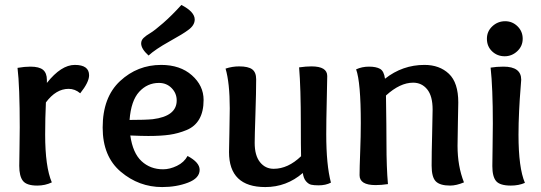

<svg xmlns="http://www.w3.org/2000/svg" viewBox="-20 -748 2193 778"><path d="M103 -478Q139 -478 154.5 -465Q170 -452 170 -424V-412Q228 -485 283 -485Q341 -485 341 -443Q341 -415 305 -370Q284 -388 258 -388Q207 -388 166 -333Q163 -269 163 -203Q163 -72 190 -9Q163 4 131 4Q88 4 73 -15Q58 -34 58 -76Q58 -88 59 -144Q60 -200 60 -232Q60 -399 51 -473Q80 -478 103 -478Z M742 -626Q724 -612 666.5 -580Q609 -548 582 -523Q552 -550 552 -572Q552 -585 562 -594.5Q572 -604 589 -614Q606 -624 641 -654.5Q676 -685 715 -728Q769 -700 769 -669Q769 -645 742 -626ZM581 -197Q554 -197 508 -199Q518 -128 553.5 -95Q589 -62 641 -62Q668 -62 697 -76Q726 -90 740 -116Q789 -90 789 -60Q789 -26 742 -8Q695 10 637 10Q543 10 469.5 -52Q396 -114 396 -231Q396 -354 466.5 -419.5Q537 -485 633 -485Q710 -485 757.5 -443Q805 -401 805 -343Q805 -296 787.5 -265.5Q770 -235 736 -221Q702 -207 667 -202Q632 -197 581 -197ZM624 -412Q577 -412 544 -376Q511 -340 505 -262Q569 -262 599 -265Q696 -277 696 -341Q696 -370 675.5 -391Q655 -412 624 -412Z M1207 -47Q1141 10 1055 10Q908 10 908 -132Q908 -139 909.5 -208.5Q911 -278 911 -309Q911 -412 894 -470Q921 -479 949 -479Q986 -479 1002 -467Q1018 -455 1018 -427Q1018 -375 1015 -285Q1012 -195 1012 -169Q1012 -118 1033.5 -91Q1055 -64 1089 -64Q1147 -64 1200 -115Q1199 -156 1199 -242Q1199 -392 1192 -475Q1220 -479 1242 -479Q1306 -479 1306 -440Q1306 -422 1304 -340Q1302 -258 1302 -204Q1302 -79 1321 -8Q1300 3 1271 3Q1252 3 1241 0.5Q1230 -2 1220 -13.5Q1210 -25 1207 -47Z M1540 -429Q1611 -485 1700 -485Q1761 -485 1799 -449Q1837 -413 1837 -333Q1837 -322 1835.5 -255Q1834 -188 1834 -157Q1834 -75 1860 -9Q1829 4 1804 4Q1763 4 1746 -13Q1729 -30 1729 -77Q1729 -129 1731 -202.5Q1733 -276 1733 -304Q1733 -359 1711 -386Q1689 -413 1654 -413Q1601 -413 1544 -361Q1546 -227 1546 -166Q1546 -70 1552 -2Q1525 2 1502 2Q1437 2 1437 -38Q1437 -67 1439.5 -132Q1442 -197 1442 -249Q1442 -415 1423 -467Q1447 -478 1475 -478Q1504 -478 1520 -469Q1536 -460 1540 -429Z M2020 -478Q2092 -478 2092 -425Q2092 -419 2089 -384.5Q2086 -350 2083.5 -299Q2081 -248 2081 -202Q2081 -68 2107 -7Q2082 4 2050 4Q2006 4 1990.5 -14Q1975 -32 1975 -75Q1975 -91 1976 -152.5Q1977 -214 1977 -247Q1977 -392 1968 -474Q1992 -478 2020 -478ZM2025 -520Q1995 -520 1974 -540Q1953 -560 1953 -591Q1953 -621 1975 -641.5Q1997 -662 2027 -662Q2056 -662 2077 -641.5Q2098 -621 2098 -591Q2098 -561 2076 -540.5Q2054 -520 2025 -520Z"/></svg>

Font: Overlock
Style: Bold
Weight: 700
Designer: Dario Muhafara
Foundry: Dario Manuel Muhafara
Version: Version 1.002